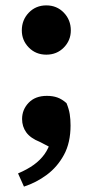

<svg xmlns="http://www.w3.org/2000/svg" viewBox="-20 -518 344 713"><path d="M69 175 47 126Q82 111 105.5 94Q129 77 145 55Q161 33 169 3L188 40L128 9Q93 -5 77.5 -26.5Q62 -48 62 -76Q62 -111 86.5 -136.5Q111 -162 154 -162Q176 -162 193 -156Q210 -150 227 -135Q236 -113 239 -94Q242 -75 242 -52Q242 12 217.5 57Q193 102 154 131Q115 160 69 175ZM152 -315Q113 -315 87 -341.5Q61 -368 61 -405Q61 -444 87 -471Q113 -498 152 -498Q191 -498 217 -471Q243 -444 243 -405Q243 -368 217 -341.5Q191 -315 152 -315Z"/></svg>

Font: Source Serif 4 18pt
Style: Bold
Weight: 700
Designer: Frank Grießhammer
Foundry: Adobe Systems Incorporated
Version: Version 4.004;hotconv 1.0.116;makeotfexe 2.5.65601